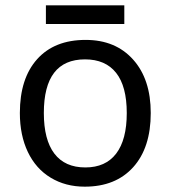

<svg xmlns="http://www.w3.org/2000/svg" viewBox="-20 -697 645 727"><path d="M146 -269Q146 -168 185.8 -115.5Q225.6 -63 303.2 -63Q379.9 -63 419.9 -115.5Q460 -168 460 -269Q460 -370.1 419.7 -421.1Q379.4 -472.2 301.8 -472.2Q146 -472.2 146 -269ZM550.8 -269Q550.8 -137.7 484.4 -64Q418 9.8 300.8 9.8Q228 9.8 171.9 -24.2Q115.7 -58.1 85.4 -121.6Q55.2 -185.1 55.2 -269Q55.2 -399.9 120.6 -472.9Q186 -545.9 304.2 -545.9Q417.5 -545.9 484.1 -471.4Q550.8 -397 550.8 -269ZM153.8 -676.8H450.7V-606H153.8Z"/></svg>

Font: NotoSans
Style: Regular
Weight: 400
Designer: Monotype Design team
Foundry: Monotype Imaging Inc.
Version: Version 1.04; ttfautohint (v1.4.1)